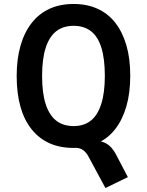

<svg xmlns="http://www.w3.org/2000/svg" viewBox="-20 -735 741 967"><path d="M511 212 427 56Q415 33 398.5 21Q382 9 355 9L445 -27Q473 -27 494 -21Q515 -15 531 -1Q547 13 561 37L624 157ZM351 10Q282 10 229.5 -13.5Q177 -37 139.5 -83.5Q102 -130 83 -197.5Q64 -265 64 -352Q64 -438 83.5 -505.5Q103 -573 140 -620Q177 -667 230 -691Q283 -715 351 -715Q418 -715 471 -691Q524 -667 560.5 -620.5Q597 -574 616.5 -507Q636 -440 636 -354Q636 -267 616.5 -199.5Q597 -132 560.5 -85Q524 -38 471 -14Q418 10 351 10ZM351 -100Q403 -100 437.5 -127.5Q472 -155 490 -211.5Q508 -268 508 -353Q508 -439 490.5 -495Q473 -551 438 -578Q403 -605 351 -605Q298 -605 263 -577.5Q228 -550 210 -494Q192 -438 192 -352Q192 -267 210 -211Q228 -155 263 -127.5Q298 -100 351 -100Z"/></svg>

Font: Nunito Sans 7pt Condensed
Style: Bold
Weight: 700
Width: 3
Designer: Vernon Adams
Foundry: Vernon Adams
Version: Version 3.101;gftools[0.9.27]